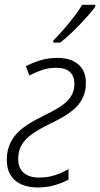

<svg xmlns="http://www.w3.org/2000/svg" viewBox="-20 -785 424 814"><path d="M140.1 9.8Q100.6 9.8 71 -3.2Q41.5 -16.1 25.1 -42Q8.8 -67.9 8.8 -106.9Q8.8 -141.6 19.8 -169.4Q30.8 -197.3 51.3 -219Q71.8 -240.7 100.6 -259Q129.4 -277.3 164.1 -293.9Q205.1 -313.5 234.4 -332.3Q263.7 -351.1 279.5 -374.3Q295.4 -397.5 295.4 -430.2Q295.4 -461.9 276.4 -479.7Q257.3 -497.6 218.3 -497.6Q185.1 -497.6 157 -487.8Q128.9 -478 104.5 -464.8L89.8 -504.4Q117.2 -518.6 150.6 -529.1Q184.1 -539.6 223.6 -539.6Q261.2 -539.6 288.1 -527.3Q314.9 -515.1 329.6 -491.7Q344.2 -468.3 344.2 -433.1Q344.2 -400.4 333 -375Q321.8 -349.6 301.8 -329.8Q281.7 -310.1 254.4 -293.5Q227.1 -276.9 194.8 -261.7Q147.5 -238.8 116.9 -217.3Q86.4 -195.8 71.8 -170.4Q57.1 -145 57.1 -110.4Q57.1 -72.3 80.6 -52.2Q104 -32.2 147 -32.2Q171.4 -32.2 193.4 -37.1Q215.3 -42 234.6 -50.3Q253.9 -58.6 270.5 -67.9V-23.4Q246.1 -10.3 212.9 -0.2Q179.7 9.8 140.1 9.8ZM206.1 -604.5 205.6 -612.8Q228.5 -635.7 251.7 -662.6Q274.9 -689.5 295.4 -716.3Q315.9 -743.2 328.6 -764.6H383.8V-756.3Q372.6 -740.7 354.7 -720.5Q336.9 -700.2 316.2 -678.7Q295.4 -657.2 274.7 -637.9Q253.9 -618.7 235.4 -604.5Z"/></svg>

Font: Open Sans SemiCondensed Light
Style: Italic
Weight: 300
Width: 4
Italic angle: -12°
Designer: Monotype Design Team
Foundry: Monotype Imaging Inc.
Version: Version 3.000